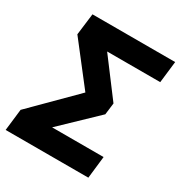

<svg xmlns="http://www.w3.org/2000/svg" viewBox="-171 -810 873 927"><g transform="rotate(30 265.5 -346.5)"><path d="M372 -306 181 -123H468L454 0H-7L7 -120L236 -349L62 -573L77 -693H538L524 -573H228L380 -371Z"/></g></svg>

Font: Qjlgwqiwhsfqbnnlvksmvfsycuq
Style: Regular
Weight: 700
Italic angle: -8°
Designer: Carrois Corporate & Edenspiekermann
Foundry: Carrois Corporate GbR & Edenspiekermann AG
Version: Version 2.001